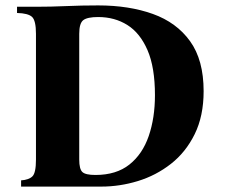

<svg xmlns="http://www.w3.org/2000/svg" viewBox="-20 -690 831 710"><path d="M58 0V-23Q87 -25 100 -38Q113 -51 113 -100V-565Q113 -614 98.5 -627.5Q84 -641 43 -642V-665H113Q168 -665 225 -667.5Q282 -670 343 -670Q457 -670 545 -638.5Q633 -607 683 -537.5Q733 -468 733 -353Q733 -261 700 -194Q667 -127 612 -84Q557 -41 490 -20.5Q423 0 355 0ZM333 -43Q410 -43 458.5 -81.5Q507 -120 530 -187Q553 -254 553 -338Q553 -441 525.5 -504.5Q498 -568 451 -597.5Q404 -627 343 -627Q303 -627 288 -615.5Q273 -604 273 -565V-100Q273 -65 284.5 -54Q296 -43 333 -43Z"/></svg>

Font: Bona Nova
Style: Bold
Weight: 700
Designer: Mateusz Machalski
Foundry: Capitalics
Version: Version 4.001; ttfautohint (v1.8.3)